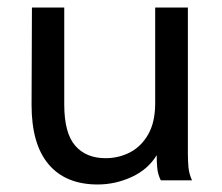

<svg xmlns="http://www.w3.org/2000/svg" viewBox="-20 -480 590 511"><path d="M240 11Q155 11 109.5 -42.5Q64 -96 64 -201L65 -460H151V-202Q151 -126 180 -92.5Q209 -59 261 -59Q296 -59 326 -74.5Q356 -90 374.5 -122.5Q393 -155 393 -205V-460H480V-72Q480 -53 481.5 -35.5Q483 -18 491 0H408Q400 -16 398.5 -33Q397 -50 397 -67Q374 -29 330.5 -9Q287 11 240 11Z"/></svg>

Font: Inconsolata SemiExpanded Medium
Style: Regular
Weight: 500
Width: 6
Monospace: yes
Designer: Raph Levien, Cyreal, Brenton Simpson
Foundry: Raph Levien, Cyreal, Google
Version: Version 3.001; ttfautohint (v1.8.2.53-6de2)